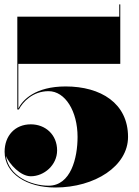

<svg xmlns="http://www.w3.org/2000/svg" viewBox="-30 -824 618 854"><path d="M505 -540V-804.5H500.5V-750H47V-337H54C70.5 -369.5 115 -418.5 186 -418.5C260 -418.5 315 -329.5 315 -215C315 -121 285 2 186 2C108 2 9 -41 -3.5 -130C12 -94 60.5 -40 107 -40C166.5 -40 224 -90 224 -155C224 -225 172 -271 107 -271C36.5 -271 -9.5 -220 -9.5 -149C-9.5 -51.5 89 10 216 10C392 10 539.5 -85 539.5 -215C539.5 -365 418 -439.5 262 -439.5C126.5 -439.5 70 -379 51.5 -341V-540Z"/></svg>

Font: Bodoni* 36pt Fatface
Style: Regular
Weight: 900
Version: Version 2.3